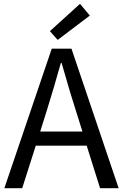

<svg xmlns="http://www.w3.org/2000/svg" viewBox="-20 -989 646 1009"><path d="M452.1 -907.2 283.2 -779.3 242.2 -825.2 400.4 -968.8ZM191.4 -297.9H413.1L377.9 -410.2Q354.5 -480.5 303.7 -658.2H299.8Q265.6 -535.2 226.6 -410.2ZM505.9 0 435.5 -223.6H168L96.7 0H2.9L252 -733.4H355.5L603.5 0Z"/></svg>

Font: irohakakuC Regular
Style: Regular
Weight: 400
Designer: [Source Han Sans]
Ryoko NISHIZUKA Ë•øÂ°öÊ∂ºÂ≠ê (kana & ideographs); Paul D. Hunt (Latin, Greek & Cyrillic); Wenlong ZHAN
Version: Version 1.001.20160904